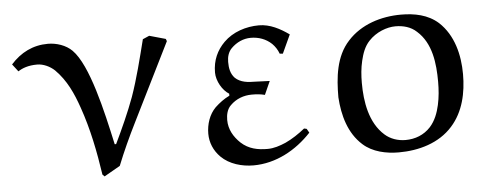

<svg xmlns="http://www.w3.org/2000/svg" viewBox="-40 -564 1727 671"><g transform="rotate(-5 824.0 -228.0)"><path d="M561 -444 558 -452 501 -468 478 -458C461 -391 444 -322 422 -260C403 -208 377 -151 353 -101H348C322 -220 285 -384 230 -439C209 -460 176 -471 146 -471C93 -471 50 -449 15 -410L35 -384C50 -394 71 -402 102 -402C124 -402 147 -391 163 -376C202 -337 223 -290 241 -238C268 -161 284 -80 296 1L303 8L359 -24C379 -74 401 -122 425 -170Z M991 -430C960 -452 925 -471 886 -471C841 -471 794 -456 762 -424C735 -397 719 -363 719 -320C719 -290 739 -256 762 -242V-235C743 -226 726 -213 711 -199C688 -176 677 -142 677 -109C677 -78 689 -49 712 -26C741 3 785 15 825 15C904 15 976 -25 1029 -82L1021 -96L1012 -98C991 -81 967 -65 943 -54C922 -45 901 -38 879 -38C845 -38 813 -44 786 -69C763 -91 747 -118 747 -151C747 -169 751 -189 765 -202C785 -222 812 -232 840 -232C856 -232 871 -231 886 -227L907 -274C890 -275 857 -276 856 -276C831 -276 805 -278 786 -296C771 -312 768 -332 768 -353C768 -371 773 -388 785 -400C804 -419 828 -430 854 -430C881 -430 907 -421 927 -402C937 -392 945 -380 950 -366L961 -365Z M1235 -316C1241 -341 1249 -365 1267 -384C1293 -412 1331 -426 1361 -426C1388 -426 1415 -419 1435 -400C1485 -356 1493 -284 1493 -220C1493 -193 1491 -166 1485 -139C1479 -112 1469 -85 1450 -64C1427 -39 1396 -27 1362 -27C1335 -27 1309 -36 1290 -53C1239 -98 1227 -173 1227 -239C1227 -265 1229 -291 1235 -316ZM1335 14C1405 14 1477 -6 1524 -59C1568 -108 1582 -174 1582 -239C1582 -306 1565 -377 1514 -424C1478 -456 1431 -465 1384 -465C1314 -465 1243 -443 1196 -391C1148 -339 1141 -265 1141 -196C1145 -133 1162 -69 1210 -26C1243 4 1291 14 1335 14Z"/></g></svg>

Font: Neo Euler
Style: Euler
Weight: 500
Designer: Hermann Zapf
Version: Version 000.002